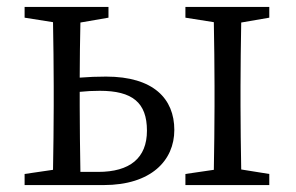

<svg xmlns="http://www.w3.org/2000/svg" viewBox="-20 -534 853 554"><path d="M212 -38C211 -94 210 -174 210 -228V-269C229 -271 248 -272 268 -272C362 -272 404 -238 404 -157C404 -78 355 -38 263 -38ZM293 -483V-514H51V-483L133 -470C134 -415 135 -339 135 -286V-228C135 -176 134 -100 133 -44L51 -32V0H279C416 0 483 -71 483 -159C483 -249 423 -313 286 -313C260 -313 235 -312 210 -310C210 -360 211 -422 212 -469ZM757 -483V-514H515V-483L597 -470C598 -415 599 -339 599 -286V-228C599 -176 598 -100 597 -44L515 -32V0H757V-32L676 -45C675 -100 674 -176 674 -228V-286C674 -338 675 -414 676 -469Z"/></svg>

Font: Source Han Serif K
Style: Regular
Weight: 400
Designer: Ryoko NISHIZUKA 西塚涼子 (kana & ideographs); Frank Grießhammer (Latin, Greek & Cyrillic); Wenlong ZHANG 张文龙 (bopomofo); San
Foundry: Adobe Systems Incorporated
Version: Version 1.001;PS 1.001;hotconv 16.6.54;makeotf.lib2.5.65590